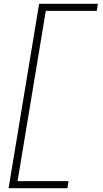

<svg xmlns="http://www.w3.org/2000/svg" viewBox="-20 -843 540 1006"><path d="M25 143 185 -823H493L487 -786H220L72 106H339L333 143Z"/></svg>

Font: Iosevka SS04 Extralight
Style: Italic
Weight: 200
Italic angle: -9°
Monospace: yes
Designer: Belleve Invis
Foundry: Belleve Invis
Version: Version 19.0.0; ttfautohint (v1.8.4)